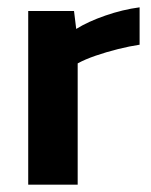

<svg xmlns="http://www.w3.org/2000/svg" viewBox="-20 -504 413 524"><path d="M57 0V-474H182L188 -425Q220 -445 267.5 -461.5Q315 -478 361 -484V-382Q334 -378 302 -370Q270 -362 241 -352Q212 -342 192 -331V0Z"/></svg>

Font: Kanit Medium
Style: Regular
Weight: 500
Designer: Katatrad Team
Foundry: CadsonDemak
Version: Version 2.000; ttfautohint (v1.8.3)